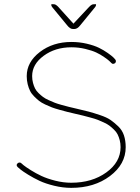

<svg xmlns="http://www.w3.org/2000/svg" viewBox="-20 -908 680 933"><path d="M268.1 -869.1 336.9 -793 407.2 -868.2Q407.7 -868.7 412.1 -873.3Q416.5 -877.9 418.9 -880.1Q421.4 -882.3 425.8 -884.8Q430.2 -887.2 434.1 -887.2Q435.5 -887.2 437.5 -887.2Q439.5 -887.2 440.4 -887.5Q441.4 -887.7 442.6 -887.7Q443.8 -887.7 444.6 -887.7Q445.3 -887.7 445.8 -887.5Q446.3 -887.2 446.5 -886.5Q446.8 -885.7 446.8 -884.8Q446.8 -878.9 441.9 -873L370.1 -785.2Q356 -767.1 341.8 -767.1H334Q320.3 -767.1 306.2 -785.2L233.9 -873Q229 -878.9 229 -884.8Q229 -886.2 229.7 -887Q230.5 -887.7 231.9 -887.7Q233.4 -887.7 234.9 -887.7Q236.3 -887.7 238.8 -887.5Q241.2 -887.2 243.2 -887.2Q246.6 -887.2 250.7 -884.8Q254.9 -882.3 257.1 -880.4Q259.3 -878.4 263.7 -874ZM326.2 4.9Q285.2 4.9 243.2 -5.4Q201.2 -15.6 172.1 -29.3Q143.1 -43 116.9 -59.1Q90.8 -75.2 80.1 -84Q69.3 -92.8 65.9 -96.2Q56.6 -105.5 64.9 -113.8Q68.8 -117.7 74 -118.2Q79.1 -118.7 83 -115.2Q85.4 -112.8 95.2 -104.7Q105 -96.7 129.4 -81.3Q153.8 -65.9 181.4 -53Q209 -40 248.3 -30Q287.6 -20 326.2 -20Q427.2 -20 496.6 -70.1Q565.9 -120.1 565.9 -192.9Q565.9 -210.9 561.8 -226.8Q557.6 -242.7 551.5 -254.9Q545.4 -267.1 533.7 -278.3Q522 -289.6 511.7 -297.4Q501.5 -305.2 483.9 -313.2Q466.3 -321.3 453.6 -326.2Q440.9 -331.1 418.9 -336.9Q397 -342.8 383.8 -346.2Q370.6 -349.6 346.2 -355Q320.8 -360.8 307.1 -364.3Q293.5 -367.7 269.8 -374.3Q246.1 -380.9 232.7 -386Q219.2 -391.1 200 -400.1Q180.7 -409.2 169.7 -418Q158.7 -426.8 145.8 -439.7Q132.8 -452.6 126 -466.6Q119.1 -480.5 114.5 -498.8Q109.9 -517.1 109.9 -538.1Q109.9 -606.4 173.6 -655.3Q237.3 -704.1 327.1 -704.1Q365.7 -704.1 401.9 -695.6Q438 -687 461.2 -675.5Q484.4 -664.1 503.7 -650.4Q522.9 -636.7 530.3 -629.6Q537.6 -622.6 540 -619.1Q543.5 -615.2 543.2 -610.1Q543 -605 539.1 -601.1Q527.8 -593.8 521 -602.1Q516.6 -606.4 510.7 -612.1Q504.9 -617.7 486.3 -630.6Q467.8 -643.6 447.3 -653.1Q426.8 -662.6 394.3 -670.4Q361.8 -678.2 327.1 -678.2Q248.5 -678.2 192.4 -637Q136.2 -595.7 136.2 -538.1Q136.2 -520.5 140.4 -505.1Q144.5 -489.7 150.4 -478Q156.2 -466.3 167.7 -455.3Q179.2 -444.3 189.2 -436.8Q199.2 -429.2 216.6 -421.4Q233.9 -413.6 246.3 -408.7Q258.8 -403.8 280.3 -397.9Q301.8 -392.1 314.9 -388.7Q328.1 -385.3 352.1 -379.9Q390.6 -371.1 411.6 -365.5Q432.6 -359.9 465.6 -348.9Q498.5 -337.9 516.6 -325.4Q534.7 -313 554.2 -294.4Q573.7 -275.9 582.3 -250.2Q590.8 -224.6 590.8 -192.9Q590.8 -109.9 514.4 -52.5Q438 4.9 326.2 4.9Z"/></svg>

Font: Quicksand
Style: Light
Weight: 300
Designer: Andrew Paglinawan
Foundry: Andrew Paglinawan
Version: 1.002